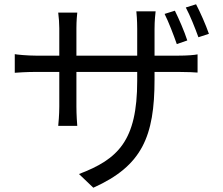

<svg xmlns="http://www.w3.org/2000/svg" viewBox="-20 -813 1040 897"><path d="M797 -763 749 -748C768 -710 791 -650 806 -607L855 -624C842 -665 815 -727 797 -763ZM896 -793 848 -778C868 -741 891 -683 907 -639L956 -655C942 -696 915 -757 896 -793ZM49 -560V-473C60 -474 105 -477 149 -477H257V-315C257 -277 253 -234 252 -225H341C340 -234 337 -278 337 -315V-477H621V-435C621 -155 531 -69 349 0L416 64C644 -38 702 -176 702 -442V-477H812C856 -477 892 -475 903 -474V-559C889 -556 856 -553 811 -553H702V-678C702 -718 706 -750 707 -760H617C618 -751 621 -718 621 -678V-553H337V-682C337 -716 340 -745 341 -754H252C255 -731 257 -703 257 -681V-553H149C107 -553 58 -558 49 -560Z"/></svg>

Font: Noto Sans HK
Style: Regular
Weight: 400
Designer: Ryoko NISHIZUKA 西塚涼子 (kana, bopomofo & ideographs); Paul D. Hunt (Latin, Greek & Cyrillic); Sandoll Communications 산돌커뮤니
Foundry: Adobe
Version: Version 2.004;hotconv 1.0.118;makeotfexe 2.5.65603